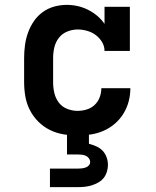

<svg xmlns="http://www.w3.org/2000/svg" viewBox="-20 -548 640 788"><path d="M298 8Q268 8 239 3Q210 -2 184 -15Q158 -28 137 -49Q116 -70 102.5 -96.5Q89 -123 84 -152Q79 -181 79 -210V-310Q79 -336 82.5 -362.5Q86 -389 95 -414Q104 -439 119 -461Q134 -483 155.5 -498.5Q177 -514 202.5 -521Q228 -528 254 -528Q277 -528 299 -523Q321 -518 341 -508Q361 -498 378.5 -483.5Q396 -469 409 -450V-520H513V-339H409Q409 -359 398.5 -376Q388 -393 372.5 -404.5Q357 -416 337.5 -421.5Q318 -427 299 -427Q277 -427 256 -418.5Q235 -410 221.5 -392.5Q208 -375 203 -353.5Q198 -332 198 -310V-210Q198 -188 203 -166.5Q208 -145 221 -127.5Q234 -110 255 -101.5Q276 -93 298 -93Q317 -93 335.5 -98.5Q354 -104 368 -117Q382 -130 389 -148.5Q396 -167 396 -186H515Q515 -158 508 -131.5Q501 -105 486.5 -81.5Q472 -58 451 -40Q430 -22 404.5 -11Q379 0 352 4Q325 8 298 8ZM185 220V144H300Q308 144 316 143Q324 142 331.5 139.5Q339 137 344.5 131Q350 125 350 117Q350 109 345 102Q340 95 332.5 91.5Q325 88 316.5 87Q308 86 300 86H255V-93H345V42Q360 46 375 52.5Q390 59 401 70.5Q412 82 417.5 97.5Q423 113 423 129Q423 143 418.5 157.5Q414 172 405 183Q396 194 383.5 201Q371 208 357 212.5Q343 217 328.5 218.5Q314 220 300 220Z"/></svg>

Font: Iosevka Etoile
Style: Bold
Weight: 700
Designer: Belleve Invis
Foundry: Belleve Invis
Version: Version 28.1.0; ttfautohint (v1.8.4)